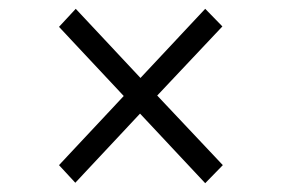

<svg xmlns="http://www.w3.org/2000/svg" viewBox="-20 -577 640 436"><path d="M151 -162 114 -202 261 -359 114 -516 152 -557 299 -400 446 -557 485 -517 337 -360 486 -202 446 -161 298 -319Z"/></svg>

Font: Red Hat Mono VF Light
Style: Regular
Weight: 300
Monospace: yes
Designer: Pentagram, MCKL
Foundry: Pentagram, MCKL
Version: Version 1.023